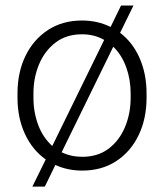

<svg xmlns="http://www.w3.org/2000/svg" viewBox="-20 -613 597 701"><path d="M43.9 -256.3V-272Q43.9 -349.1 73.2 -409.2Q102.5 -469.2 155.5 -503.7Q208.5 -538.1 279.3 -538.1Q336.4 -538.1 383.8 -514.6L421.9 -592.8H467.3L418.5 -493.2Q464.4 -458.5 489.7 -400.9Q515.1 -343.3 515.1 -272V-256.3Q515.1 -179.7 486.1 -119.4Q457 -59.1 404.3 -24.7Q351.6 9.8 280.3 9.8Q227.1 9.8 182.1 -10.7L143.6 68.4H98.1L147 -30.8Q98.1 -65.4 71 -124Q43.9 -182.6 43.9 -256.3ZM102.1 -272V-256.3Q102.1 -203.1 119.6 -156.5Q137.2 -109.9 170.9 -80.1L360.4 -467.3Q324.2 -487.8 279.3 -487.8Q222.2 -487.8 182.6 -457.5Q143.1 -427.2 122.6 -378.2Q102.1 -329.1 102.1 -272ZM457 -272Q457 -322.3 440.9 -367.2Q424.8 -412.1 393.6 -442.4L205.1 -57.1Q239.3 -40.5 280.3 -40.5Q337.4 -40.5 376.7 -70.3Q416 -100.1 436.5 -149.4Q457 -198.7 457 -256.3Z"/></svg>

Font: Vazirmatn RD UI ExtraLight
Style: Regular
Weight: 200
Designer: Saber Rastikerdar
Foundry: Saber Rastikerdar
Version: Version 33.003